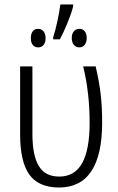

<svg xmlns="http://www.w3.org/2000/svg" viewBox="-20 -829 527 859"><path d="M70 -228V-532H125V-230Q125 -134 153.5 -86.5Q182 -39 245 -39Q314 -39 347.5 -99Q381 -159 381 -280Q381 -415 352 -532H408Q424 -463 430.5 -406.5Q437 -350 437 -281Q437 10 243 10Q151 9 110.5 -49Q70 -107 70 -228ZM307 -799Q299 -768 282 -726.5Q265 -685 248 -653H218V-663Q228 -693 237 -735Q246 -777 250 -809H307ZM368 -659Q368 -640 359 -628.5Q350 -617 335 -617Q320 -617 310.5 -628.5Q301 -640 301 -659Q301 -678 310.5 -689Q320 -700 335 -700Q350 -700 359 -689Q368 -678 368 -659ZM184 -658Q184 -639 175 -628Q166 -617 151 -617Q135 -617 126.5 -628Q118 -639 118 -658Q118 -678 126.5 -689Q135 -700 151 -700Q166 -700 175 -688.5Q184 -677 184 -658Z"/></svg>

Font: Noto Sans Display Light Narrow
Style: Regular
Weight: 300
Width: 4
Designer: Monotype Design team
Foundry: Monotype Imaging Inc.
Version: Version 1.000